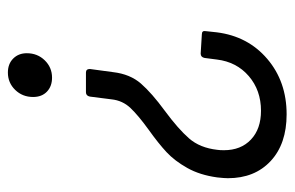

<svg xmlns="http://www.w3.org/2000/svg" viewBox="-150 -388 747 487"><g transform="rotate(-90 223.5 -144.5)"><path d="M332 -450Q332 -423 314 -404.5Q296 -386 270 -386Q248 -386 234.5 -399Q221 -412 221 -434Q221 -461 239 -479.5Q257 -498 283 -498Q305 -498 318.5 -484.5Q332 -471 332 -450ZM292 -290 284 -231Q279 -188 255 -160.5Q231 -133 186 -100Q140 -66 116 -38.5Q92 -11 87 33Q86 39 86 50Q86 93 113 118.5Q140 144 186 144Q238 144 274 113Q310 82 316 32L320 1Q322 -9 331 -9L380 -6Q390 -6 388 4L385 32Q375 111 317.5 160Q260 209 177 209Q102 209 58.5 168.5Q15 128 15 60Q15 51 17 33Q23 -11 41 -43Q59 -75 81 -95.5Q103 -116 138 -141Q174 -167 193 -187Q212 -207 215 -235L222 -290Q224 -300 233 -300H283Q292 -300 292 -290Z"/></g></svg>

Font: Barlow
Style: Italic
Weight: 400
Italic angle: -7°
Designer: Jeremy Tribby
Foundry: Tribby Type
Version: Version 1.408